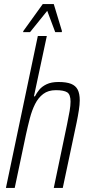

<svg xmlns="http://www.w3.org/2000/svg" viewBox="-20 -919 433 939"><path d="M9 0 165 -743H209L146 -448H151Q159 -464 172 -480Q185 -496 208 -507Q231 -518 266 -518Q305 -518 327.5 -509Q350 -500 360 -480.5Q370 -461 370 -428Q370 -408 365.5 -379Q361 -350 355 -321L287 0H243L308 -311Q316 -349 320.5 -376Q325 -403 325 -422Q325 -457 308.5 -467.5Q292 -478 253 -478Q216 -478 191.5 -459.5Q167 -441 151.5 -410Q136 -379 126 -340.5Q116 -302 107 -261L52 0ZM93 -762 94 -767 189 -899H243L283 -767L282 -762H250L211 -866L127 -762Z"/></svg>

Font: Saira Condensed ExtraLight
Style: Italic
Weight: 250
Width: 3
Italic angle: -12°
Designer: Hector Gatti with collaboration of the Omnibus-Type team
Foundry: Omnibus-Type
Version: Version 1.101